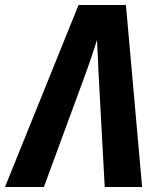

<svg xmlns="http://www.w3.org/2000/svg" viewBox="-39 -750 659 770"><path d="M-19 0 276 -730H466L531 0H381L356 -461Q355 -489 353.5 -518.5Q352 -548 351 -569Q350 -590 350 -590Q350 -590 343.5 -569.5Q337 -549 327 -519Q317 -489 307 -462L137 0Z"/></svg>

Font: JetBrains Mono NL ExtraBold
Style: Italic
Weight: 800
Italic angle: -9°
Monospace: yes
Designer: Philipp Nurullin, Konstantin Bulenkov
Foundry: JetBrains
Version: Version 2.305; ttfautohint (v1.8.4.7-5d5b)